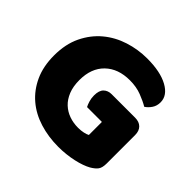

<svg xmlns="http://www.w3.org/2000/svg" viewBox="-157 -792 978 978"><g transform="rotate(45 332.0 -303.5)"><path d="M614 -99Q614 -68 603 -53Q592 -38 568 -24Q554 -16 533 -8.5Q512 -1 487 4.5Q462 10 434.5 13Q407 16 380 16Q308 16 245 -3.5Q182 -23 135.5 -62.5Q89 -102 62 -161Q35 -220 35 -298Q35 -380 64.5 -441Q94 -502 142.5 -542.5Q191 -583 253.5 -603Q316 -623 382 -623Q477 -623 532.5 -592.5Q588 -562 588 -513Q588 -487 575 -468Q562 -449 545 -438Q520 -453 482.5 -467.5Q445 -482 398 -482Q314 -482 264.5 -434Q215 -386 215 -301Q215 -255 228.5 -221.5Q242 -188 265 -166.5Q288 -145 318 -134.5Q348 -124 382 -124Q404 -124 421 -128Q438 -132 447 -137V-231H340Q334 -242 328.5 -260Q323 -278 323 -298Q323 -334 339.5 -350Q356 -366 382 -366H551Q581 -366 597.5 -349.5Q614 -333 614 -303Z"/></g></svg>

Font: Baloo Tammudu
Style: Regular
Weight: 400
Designer: Omkar Shende and Ek Type
Foundry: Ek Type
Version: Version 1.007;PS 1.000;hotconv 1.0.88;makeotf.lib2.5.647800